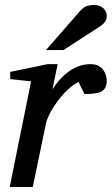

<svg xmlns="http://www.w3.org/2000/svg" viewBox="-20 -752 449 772"><path d="M409.2 -426.8Q409.2 -409.2 402.8 -398.7Q396.5 -388.2 384.8 -382.8Q373 -377.4 356.7 -375.7Q340.3 -374 319.8 -374L295.9 -421.9Q277.3 -414.1 256.1 -394.8Q234.9 -375.5 215.8 -350.8Q196.8 -326.2 182.6 -300Q168.5 -273.9 164.1 -252L111.8 0H19L105 -424.8L21 -434.1V-462.9L171.9 -494.1H211.9L190.9 -393.1Q221.7 -440.4 260.7 -467.3Q299.8 -494.1 345.2 -494.1Q363.3 -494.1 375.5 -487.5Q387.7 -481 395.3 -470.7Q402.8 -460.4 406 -448.7Q409.2 -437 409.2 -426.8ZM409.2 -689Q409.2 -674.8 402.8 -665.3Q396.5 -655.8 385.3 -647.9L235.4 -550.8H165L301.3 -707Q306.2 -712.9 311.5 -717.3Q316.9 -721.7 323.5 -725.1Q330.1 -728.5 338.6 -730.2Q347.2 -731.9 358.4 -731.9Q371.6 -731.9 381.1 -728Q390.6 -724.1 396.7 -718Q402.8 -711.9 406 -704.1Q409.2 -696.3 409.2 -689Z"/></svg>

Font: Charis SIL Eur
Style: Italic
Weight: 400
Italic angle: -11°
Foundry: SIL International
Version: Version 5.000